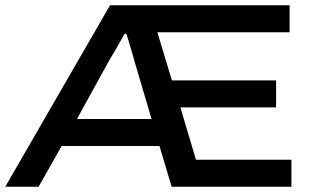

<svg xmlns="http://www.w3.org/2000/svg" viewBox="-21 -706 1186 726"><path d="M-1 0 395 -686H1074V-584H574L629 -402H1023V-300H661L720 -102H1081V0H628L582 -154H212L125 0ZM270 -256H552L485 -483Q482 -496 476 -515Q470 -534 465 -552Q460 -570 457 -578H450Q437 -556 421.5 -528Q406 -500 395 -483Z"/></svg>

Font: Archivo SemiExpanded Medium
Style: Regular
Weight: 500
Width: 6
Designer: Hector Gatti
Foundry: Omnibus-Type
Version: Version 2.001; ttfautohint (v1.8.3)